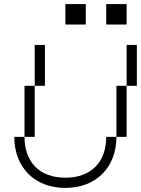

<svg xmlns="http://www.w3.org/2000/svg" viewBox="-20 -920 690 940"><path d="M300 0C450 0 550 -100 550 -250H500C500 -125 425 -50 300 -50C175 -50 100 -125 100 -250H50C50 -100 150 0 300 0ZM100 -250H150V-500H100ZM150 -500H200V-700H150ZM300 -800H400V-900H300ZM500 -800H600V-900H500ZM550 -250H600V-500H550ZM600 -500H650V-700H600Z"/></svg>

Font: LS-VG5000 Light Shifted
Style: Regular
Weight: 400
Designer: Justin Bihan, 2021
Foundry: Justin Bihan, 2021
Version: Version 1.000;Glyphs 3.1.2 (3151)